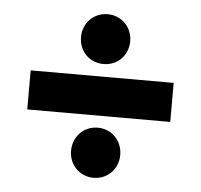

<svg xmlns="http://www.w3.org/2000/svg" viewBox="-44 -646 651 622"><g transform="rotate(5 281.5 -335.0)"><path d="M49 -271H514V-398H49ZM202 -150C202 -105 236 -69 282 -69C328 -69 362 -105 362 -150C362 -196 328 -232 282 -232C236 -232 202 -196 202 -150ZM202 -520C202 -474 236 -439 282 -439C328 -439 362 -474 362 -520C362 -565 328 -601 282 -601C236 -601 202 -565 202 -520Z"/></g></svg>

Font: MV Cash
Style: Bold
Weight: 700
Designer: Rodrigo Fuenzalida
Foundry: fragTYPE
Version: Version 1.100;Glyphs 3.1.2 (3151)